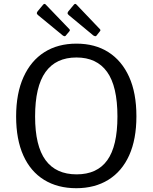

<svg xmlns="http://www.w3.org/2000/svg" viewBox="-20 -982 804 1012"><path d="M382 10Q284 10 212.5 -34Q141 -78 103 -162.5Q65 -247 65 -368Q65 -490 104 -576Q143 -662 214 -707Q285 -752 383 -752Q481 -752 551.5 -707Q622 -662 660.5 -577Q699 -492 699 -369Q699 -248 661 -163.5Q623 -79 551.5 -34.5Q480 10 382 10ZM384 -63Q492 -63 545.5 -137.5Q599 -212 599 -368Q599 -527 544.5 -603Q490 -679 383 -679Q275 -679 220 -602.5Q165 -526 165 -368Q165 -213 220 -138Q275 -63 384 -63ZM208 -958Q215 -965 221 -958L345 -829Q352 -823 344 -815L328 -796Q325 -791 321 -791Q317 -791 311 -795L181 -902Q174 -908 174 -912Q174 -916 178 -922ZM370 -958Q377 -965 383 -958L506 -829Q513 -823 505 -815L490 -796Q487 -791 483 -791Q479 -791 472 -795L343 -902Q336 -908 336 -912Q336 -916 340 -922Z"/></svg>

Font: Libre Franklin Thin
Style: Regular
Weight: 400
Version: Version 3.000